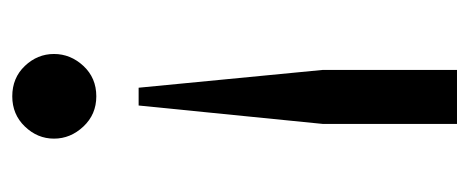

<svg xmlns="http://www.w3.org/2000/svg" viewBox="-246 -506 765 313"><g transform="rotate(90 136.5 -349.5)"><path d="M123 -193 94 -493V-712H182V-493L152 -193ZM137 13Q107 13 87.5 -7.5Q68 -28 68 -55Q68 -82 87.5 -103Q107 -124 137 -124Q166.5 -124 186.2 -103Q206 -82 206 -55Q206 -28 186.2 -7.5Q166.5 13 137 13Z"/></g></svg>

Font: Undotted
Style: Regular
Weight: 400
Designer: Delve Withrington, Dave Bailey, Thomas Jockin
Foundry: Delve Fonts LLC
Version: Version 4.000